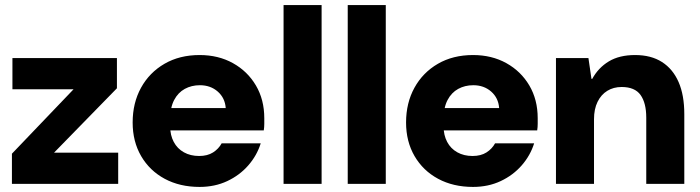

<svg xmlns="http://www.w3.org/2000/svg" viewBox="-20 -725 2758 757"><path d="M27 0V-119L270 -373H29V-496H441V-377L193 -123H446V0Z M767 12Q689 12 629.5 -20Q570 -52 536.5 -109.5Q503 -167 503 -242Q503 -319 536 -379Q569 -439 628.5 -473.5Q688 -508 767 -508Q841 -508 898.5 -476Q956 -444 989 -388Q1022 -332 1022 -259Q1022 -249 1022 -236.5Q1022 -224 1020 -211H609V-299H870Q867 -339 838.5 -364Q810 -389 768 -389Q735 -389 708.5 -374.5Q682 -360 666.5 -330.5Q651 -301 651 -255V-226Q651 -192 665 -165.5Q679 -139 705 -124.5Q731 -110 765 -110Q798 -110 820 -124Q842 -138 854 -160H1008Q993 -112 959 -73Q925 -34 876 -11Q827 12 767 12Z M1098 0V-705H1248V0Z M1351 0V-705H1501V0Z M1845 12Q1767 12 1707.5 -20Q1648 -52 1614.5 -109.5Q1581 -167 1581 -242Q1581 -319 1614 -379Q1647 -439 1706.5 -473.5Q1766 -508 1845 -508Q1919 -508 1976.5 -476Q2034 -444 2067 -388Q2100 -332 2100 -259Q2100 -249 2100 -236.5Q2100 -224 2098 -211H1687V-299H1948Q1945 -339 1916.5 -364Q1888 -389 1846 -389Q1813 -389 1786.5 -374.5Q1760 -360 1744.5 -330.5Q1729 -301 1729 -255V-226Q1729 -192 1743 -165.5Q1757 -139 1783 -124.5Q1809 -110 1843 -110Q1876 -110 1898 -124Q1920 -138 1932 -160H2086Q2071 -112 2037 -73Q2003 -34 1954 -11Q1905 12 1845 12Z M2172 0V-496H2300L2312 -414H2315Q2339 -458 2380.5 -483Q2422 -508 2484 -508Q2547 -508 2590 -480.5Q2633 -453 2655.5 -401.5Q2678 -350 2678 -275V0H2528V-261Q2528 -319 2505.5 -350.5Q2483 -382 2431 -382Q2399 -382 2374.5 -367Q2350 -352 2336 -323.5Q2322 -295 2322 -255V0Z"/></svg>

Font: DM Sans 9pt 36pt Black
Style: Regular
Weight: 900
Version: Version 4.004;gftools[0.9.30]